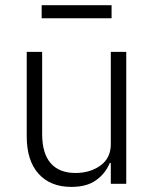

<svg xmlns="http://www.w3.org/2000/svg" viewBox="-20 -715 603 747"><path d="M142.1 -644V-694.8H414.1V-644ZM257.8 12.2Q175.8 12.2 129.9 -39.1Q84 -90.3 84 -184.1V-513.2H144V-193.8Q144 -118.2 177.2 -80.1Q210.4 -42 273.9 -42Q330.6 -42 370.8 -71Q411.1 -100.1 411.1 -153.8V-513.2H471.2V0H411.1V-81.1H407.2Q390.6 -40.5 354.2 -14.2Q317.9 12.2 257.8 12.2Z"/></svg>

Font: Anuphan Light
Style: Regular
Weight: 300
Designer: Mike Abbink, Paul van der Laan, Pieter van Rosmalen, Mint Tantisuwanna
Foundry: Bold Monday; Cadson Demak
Version: Version 3.002;hotconv 1.0.109;makeotfexe 2.5.65596